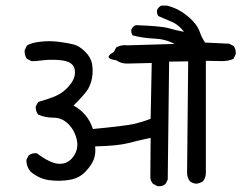

<svg xmlns="http://www.w3.org/2000/svg" viewBox="-20 -715 854 679"><path d="M673.8 -65.4Q661.1 -66.4 651.4 -74.2Q641.6 -86.9 641.6 -104.5L645.5 -498L578.1 -497.1L573.2 -80.1L565.4 -64.5Q554.7 -54.7 537.1 -56.6L521.5 -64.5Q512.7 -74.2 511.7 -86.9L512.7 -227.5Q471.7 -218.8 434.1 -209Q396.5 -199.2 316.4 -197.3Q319.3 -172.9 312 -152.3Q304.7 -131.8 282.7 -108.4Q260.7 -85 226.6 -79.1Q192.4 -73.2 155.8 -77.6Q119.1 -82 88.9 -107.4Q73.2 -125 73.2 -149.4L81.1 -165Q92.8 -174.8 110.4 -172.9Q158.2 -136.7 189.5 -135.7Q220.7 -134.8 239.7 -161.6Q258.8 -188.5 251.5 -221.2Q244.1 -253.9 221.7 -276.4Q199.2 -298.8 169.9 -298.8Q140.6 -298.8 115.2 -309.6Q105.5 -321.3 106.4 -338.9L115.2 -354.5Q143.6 -362.3 172.4 -373.5Q201.2 -384.8 222.7 -409.2Q244.1 -433.6 245.1 -456.1Q246.1 -478.5 231.9 -489.7Q217.8 -501 186 -502.9Q154.3 -504.9 128.9 -501.5Q103.5 -498 90.8 -499L75.2 -506.8Q65.4 -520.5 67.4 -538.1L75.2 -553.7Q88.9 -563.5 121.6 -567.4Q154.3 -571.3 186 -567.4Q217.8 -563.5 239.3 -558.1Q260.7 -552.7 281.2 -532.2Q301.8 -511.7 305.7 -487.8Q309.6 -463.9 305.7 -440.9Q301.8 -418 291.5 -400.4Q281.2 -382.8 240.2 -341.8Q291 -313.5 308.6 -258.8Q420.9 -269.5 451.7 -276.4Q482.4 -283.2 512.7 -294.9L516.6 -492.2L428.7 -490.2Q408.2 -490.2 390.6 -502Q341.8 -508.8 382.8 -531.2L390.6 -546.9Q408.2 -557.6 431.6 -554.7L597.7 -559.6Q564.5 -577.1 525.4 -578.6Q486.3 -580.1 449.2 -589.8Q443.4 -597.7 444.3 -610.4Q449.2 -622.1 460.9 -626Q549.8 -623 576.7 -615.2Q603.5 -607.4 630.9 -602.5Q611.3 -627.9 587.9 -637.7Q564.5 -647.5 540 -658.2Q534.2 -666 535.2 -678.7Q540 -690.4 550.8 -695.3H570.3Q597.7 -688.5 620.6 -674.3Q643.6 -660.2 661.6 -641.1Q679.7 -622.1 686.5 -602.1Q693.4 -582 705.1 -564.5L790 -560.5L805.7 -552.7Q815.4 -541 813.5 -523.4L805.7 -506.8Q787.1 -498 758.8 -499Q730.5 -500 708 -500V-103.5Q708 -86.9 698.2 -74.2Q686.5 -66.4 673.8 -65.4Z"/></svg>

Font: JasonHandwriting2
Style: Regular
Weight: 400
Version: Version 1.05.10